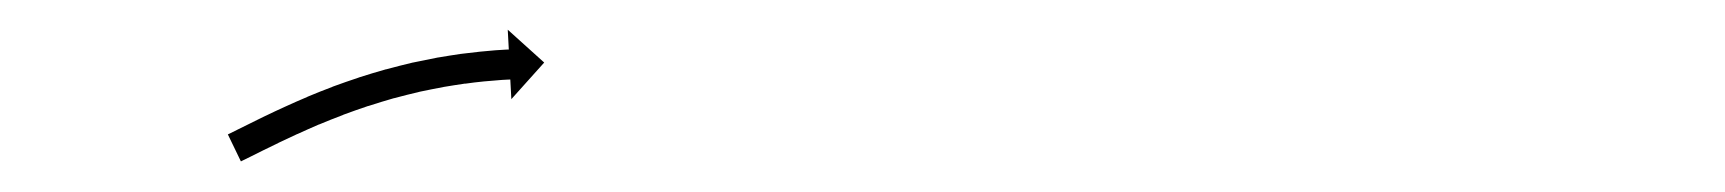

<svg xmlns="http://www.w3.org/2000/svg" viewBox="-20 -625 1150 128"><path d="M133.6 -536.2C133 -535.9 132.4 -535.7 131.9 -535.4L140.6 -517.4C141.2 -517.7 141.8 -518 142.4 -518.3L142.4 -518.3L142.4 -518.3C144 -519.1 145.6 -519.9 147.3 -520.7C149.9 -522 152.5 -523.3 155.1 -524.6L155.1 -524.6L155.1 -524.6C158.6 -526.3 162.1 -528 165.6 -529.7C165.6 -529.7 165.6 -529.7 165.6 -529.7C165.5 -529.7 165.5 -529.7 165.5 -529.7C169.8 -531.7 174 -533.7 178.3 -535.7C178.3 -535.7 178.2 -535.7 178.2 -535.6C178.2 -535.6 178.2 -535.6 178.2 -535.6C183 -537.8 187.9 -540 192.8 -542.1C192.8 -542.1 192.8 -542.1 192.7 -542C192.7 -542 192.7 -542 192.7 -542C198 -544.2 203.4 -546.4 208.8 -548.4C208.8 -548.4 208.7 -548.4 208.7 -548.4C208.7 -548.4 208.6 -548.4 208.6 -548.4C214.3 -550.5 219.9 -552.5 225.6 -554.4C225.6 -554.4 225.6 -554.4 225.5 -554.4C225.5 -554.3 225.5 -554.3 225.5 -554.3C231.2 -556.2 237 -557.9 242.8 -559.6C242.8 -559.6 242.8 -559.6 242.7 -559.5C242.7 -559.5 242.6 -559.5 242.6 -559.5C248.3 -561 254 -562.5 259.7 -563.8C259.7 -563.8 259.7 -563.8 259.7 -563.8C259.6 -563.8 259.6 -563.8 259.6 -563.8C264.9 -564.9 270.3 -566 275.7 -567C275.7 -567 275.7 -567 275.7 -567C275.6 -567 275.6 -567 275.6 -567C280.5 -567.8 285.3 -568.6 290.2 -569.3C290.2 -569.3 290.2 -569.3 290.1 -569.3C290.1 -569.3 290.1 -569.2 290.1 -569.2C294.2 -569.8 298.3 -570.3 302.5 -570.7C302.5 -570.7 302.5 -570.7 302.4 -570.7C302.4 -570.7 302.4 -570.7 302.4 -570.7C305.6 -571 308.8 -571.3 312 -571.5C312 -571.5 311.9 -571.5 311.9 -571.5C311.9 -571.5 311.9 -571.5 311.9 -571.5C313.9 -571.7 316 -571.8 318.1 -571.9L318 -571.9L318 -571.9C318.8 -572 319.5 -572 320.2 -572L320.9 -558.9L342.8 -583.3L318.5 -605.2L319.2 -592C318.4 -592 317.7 -591.9 316.9 -591.9L316.9 -591.9L316.9 -591.9C314.7 -591.8 312.6 -591.6 310.5 -591.5C310.5 -591.5 310.5 -591.5 310.5 -591.5C310.4 -591.5 310.4 -591.5 310.4 -591.5C307.1 -591.2 303.8 -590.9 300.5 -590.6C300.5 -590.6 300.5 -590.6 300.4 -590.6C300.4 -590.6 300.4 -590.6 300.4 -590.6C296.1 -590.1 291.8 -589.6 287.5 -589.1C287.5 -589.1 287.5 -589.1 287.5 -589.1C287.4 -589.1 287.4 -589.1 287.4 -589.1C282.3 -588.3 277.3 -587.6 272.3 -586.7C272.3 -586.7 272.2 -586.7 272.2 -586.7C272.1 -586.7 272.1 -586.7 272.1 -586.7C266.5 -585.6 260.9 -584.5 255.3 -583.3C255.3 -583.3 255.3 -583.3 255.3 -583.3C255.2 -583.3 255.2 -583.3 255.2 -583.3C249.3 -581.9 243.4 -580.4 237.5 -578.8C237.5 -578.8 237.5 -578.8 237.4 -578.8C237.4 -578.8 237.3 -578.8 237.3 -578.8C231.3 -577.1 225.3 -575.3 219.4 -573.4C219.4 -573.4 219.3 -573.4 219.3 -573.4C219.3 -573.4 219.2 -573.3 219.2 -573.3C213.4 -571.4 207.5 -569.3 201.7 -567.2C201.7 -567.2 201.7 -567.1 201.6 -567.1C201.6 -567.1 201.6 -567.1 201.6 -567.1C196 -565 190.5 -562.8 185 -560.5C185 -560.5 185 -560.5 185 -560.5C184.9 -560.5 184.9 -560.4 184.9 -560.4C179.9 -558.3 174.9 -556.1 169.9 -553.8C169.9 -553.8 169.9 -553.8 169.9 -553.8C169.9 -553.8 169.9 -553.8 169.9 -553.8C165.5 -551.8 161.2 -549.8 156.9 -547.7C156.9 -547.7 156.9 -547.7 156.9 -547.7C156.9 -547.7 156.8 -547.7 156.8 -547.7C153.3 -546 149.8 -544.2 146.3 -542.5L146.3 -542.5L146.3 -542.5C143.6 -541.2 141 -539.9 138.4 -538.6C136.8 -537.8 135.2 -537 133.6 -536.2L133.6 -536.2Z"/></svg>

Font: FRB American Cursive Just Arrows Ultra
Style: Bold Italic
Weight: 1000
Italic angle: -25°
Version: Version 2.0;Modular Font Editor K font №1